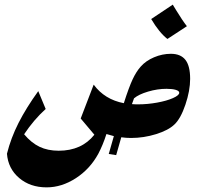

<svg xmlns="http://www.w3.org/2000/svg" viewBox="-20 -793 881 828"><path d="M800 -453Q800 -402 779.5 -341.5Q759 -281 732 -256Q706 -231 653 -214.5Q600 -198 545 -198Q524 -198 503 -201L481 -124L449 -129L471 -206L439 -215Q424 -168 404 -130Q368 -64 307 -24.5Q246 15 181 15Q110 15 62.5 -25.5Q15 -66 10 -130Q27 -198 60 -263Q93 -328 145 -400L177 -323Q126 -277 84 -214Q115 -177 150.5 -160Q186 -143 233 -143Q332 -143 387 -212L328 -282L384 -428Q431 -364 514 -348Q536 -417 552 -451Q568 -485 587 -506Q609 -531 644.5 -546Q680 -561 717 -561Q759 -561 779.5 -535Q800 -509 800 -453ZM753 -393Q753 -401 738 -405.5Q723 -410 698 -410Q659 -410 618.5 -398Q578 -386 558 -369L549 -344Q558 -343 576 -343Q616 -343 657.5 -350.5Q699 -358 726 -370Q753 -382 753 -393ZM632 -711 725 -773 739 -750Q767 -704 786 -680L702 -625Q667 -652 632 -711Z"/></svg>

Font: Rakkas
Style: Regular
Weight: 400
Designer: Zeynep Akay
Foundry: Zeynep Akay
Version: Version 2.000